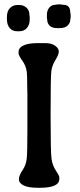

<svg xmlns="http://www.w3.org/2000/svg" viewBox="-20 -888 370 893"><path d="M12.2 -798.8V-809.1Q12.2 -836.4 26.4 -850.6Q40.5 -864.7 60.1 -864.7H71.8Q88.4 -864.7 102.5 -852.8Q116.7 -840.8 116.7 -820.3L118.2 -808.6V-796.4Q118.2 -773.9 105.5 -758.3Q92.8 -742.7 70.3 -742.7H58.6Q37.6 -742.7 24.9 -757.8Q12.2 -772.9 12.2 -798.8ZM258.3 -757.3H245.1Q222.2 -757.3 210.9 -768.6Q199.7 -779.8 199.7 -795.4L198.2 -804.2V-819.8Q198.2 -839.4 209.2 -852.5Q220.2 -865.7 237.3 -865.7Q241.2 -866.7 242.7 -866.7L252 -867.7H259.8L274.4 -865.7Q306.6 -865.7 306.6 -831.5Q307.6 -827.6 307.6 -826.2L308.6 -818.8V-807.1L306.6 -794.4Q306.6 -781.2 294.7 -769.3Q282.7 -757.3 258.3 -757.3ZM106.9 -471.2 106 -530.8Q106 -573.7 86.2 -602.1Q66.4 -630.4 66.4 -639.2V-646.5Q66.4 -666 89.4 -676.8Q112.8 -687.5 154.8 -687.5H190.9Q218.8 -687.5 236.1 -675.5Q253.4 -663.6 253.4 -648.7Q253.4 -633.8 238 -609.1Q222.7 -584.5 219 -559.8Q215.3 -535.2 215.3 -357.2Q215.3 -179.2 219.7 -148.7Q224.1 -118.2 240 -94.5Q255.9 -70.8 255.9 -63V-55.7Q255.9 -14.6 166 -14.6H157.2Q111.3 -14.6 89.6 -25.6Q67.9 -36.6 67.9 -54Q67.9 -71.3 84.5 -95.9Q101.1 -120.6 104.2 -149.2Q107.4 -177.7 107.4 -284.2V-452.1Z"/></svg>

Font: Averia Libre
Style: Regular
Weight: 400
Version: Version 1.002